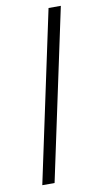

<svg xmlns="http://www.w3.org/2000/svg" viewBox="-83 -747 399 785"><g transform="rotate(-10 116.5 -354.5)"><path d="M178 -709H229L78 0H27Z"/></g></svg>

Font: Raleway Light
Style: Italic
Weight: 300
Italic angle: -12°
Designer: Matt McInerney, Pablo Impallari, Rodrigo Fuenzalida
Foundry: Matt McInerney, Pablo Impallari, Rodrigo Fuenzalida
Version: Version 4.026